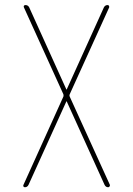

<svg xmlns="http://www.w3.org/2000/svg" viewBox="-20 -540 540 779"><path d="M81.1 219.7Q77.1 219.7 75.2 216.8Q73.2 213.9 75.2 210L237.3 -148.4Q238.3 -152.3 237.3 -157.2L77.1 -509.8Q75.2 -513.7 77.1 -516.6Q79.1 -519.5 83 -519.5Q93.8 -519.5 98.6 -509.8L249 -177.7Q249 -176.8 250 -176.8Q251 -176.8 251 -177.7L401.4 -509.8Q406.2 -519.5 417 -519.5Q419.9 -519.5 421.9 -516.6Q423.8 -513.7 422.9 -509.8L262.7 -157.2Q260.7 -152.3 262.7 -148.4L425.8 210Q426.8 213.9 424.3 216.8Q421.9 219.7 418.9 219.7Q409.2 219.7 404.3 210L251 -127.9Q251 -128.9 250 -128.9Q249 -128.9 249 -127.9L95.7 210Q90.8 219.7 81.1 219.7Z"/></svg>

Font: Rounded-X Mgen+ 1m thin
Style: Regular
Weight: 100
Designer: [Source Han Sans]
Ryoko NISHIZUKA  (kana & ideographs); Paul D. Hunt (Latin, Greek & Cyrillic); Wenlong ZHANG  (bopomofo
Version: Version 1.059.20150602